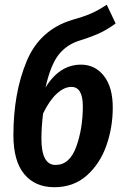

<svg xmlns="http://www.w3.org/2000/svg" viewBox="-20 -768 522 802"><path d="M451 -319Q451 -235 424 -159Q397 -83 342 -34.5Q287 14 207 14Q127 14 81.5 -40.5Q36 -95 36 -203Q36 -379 91 -511.5Q146 -644 282 -685Q335 -700 363.5 -713Q392 -726 426 -748L463 -670Q432 -647 400 -631.5Q368 -616 317 -600Q259 -583 225 -539.5Q191 -496 170 -402Q198 -449 235.5 -473.5Q273 -498 318 -498Q377 -498 414 -451Q451 -404 451 -319ZM326 -324Q326 -405 278 -405Q248 -405 217 -376.5Q186 -348 160 -294Q153 -237 153 -189Q153 -79 212 -79Q271 -79 298.5 -155Q326 -231 326 -324Z"/></svg>

Font: Fira Sans Extra Condensed Medium
Style: Italic
Weight: 500
Width: 3
Italic angle: -8°
Designer: Carrois Corporate & Edenspiekermann AG
Foundry: Carrois Corporate GbR & Edenspiekermann AG
Version: Version 4.203